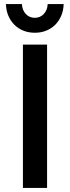

<svg xmlns="http://www.w3.org/2000/svg" viewBox="-20 -918 342 938"><path d="M92 -700H210V0H92ZM87 -898Q88.5 -868.5 106 -849.8Q123.5 -831 150 -831Q176.5 -831 194 -849.8Q211.5 -868.5 213 -898H291Q290 -866.5 279 -840.8Q268 -815 249.2 -796.5Q230.5 -778 205.2 -768Q180 -758 150 -758Q120 -758 94.8 -768Q69.5 -778 50.8 -796.5Q32 -815 21 -840.8Q10 -866.5 9 -898Z"/></svg>

Font: Argentum Sans
Style: Regular
Weight: 400
Designer: Julieta Ulanovsky, Owen Earl, Chris M. Simpson, Rasmus Andersson, Cristiano Sobral
Foundry: The Argentum Sans Project Authors
Version: Version 3.135; ttfautohint (v1.8.4.7-5d5b-dirty)